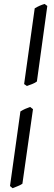

<svg xmlns="http://www.w3.org/2000/svg" viewBox="-20 -739 276 983"><path d="M222.2 -708.5 168.9 -321.8Q160.2 -314.9 144.5 -308.6Q128.9 -302.2 117.7 -298.8L103.5 -308.6L157.7 -696.3Q182.6 -711.4 208.5 -718.8ZM148.9 -180.2 94.7 201.7Q86.9 207.5 70.6 214.1Q54.2 220.7 44.4 224.6L31.2 213.4L84.5 -168.5Q97.2 -176.3 109.1 -181.6Q121.1 -187 134.3 -191.4Z"/></svg>

Font: Dai Banna SIL Light
Style: Italic
Weight: 300
Italic angle: -11°
Designer: Victor Gaultney
Foundry: SIL International
Version: Version 4.000